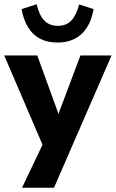

<svg xmlns="http://www.w3.org/2000/svg" viewBox="-25 -707 547 907"><path d="M79 180 191 -55V12L-5 -445H151L264 -134H238L355 -445H502L230 180ZM247 -506Q199 -506 164.5 -524Q130 -542 108 -577.5Q86 -613 77 -664L148 -687Q161 -633 185 -609Q209 -585 248 -585Q288 -585 311.5 -609.5Q335 -634 349 -686L417 -664Q408 -611 385 -576Q362 -541 327.5 -523.5Q293 -506 247 -506Z"/></svg>

Font: Nunito Sans 12pt ExtraLight
Style: Weight 830 Width 84 Optical size 12.0 YTLC 445
Weight: 830
Width: 4
Designer: Vernon Adams
Foundry: Vernon Adams
Version: Version 3.101;gftools[0.9.27]